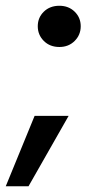

<svg xmlns="http://www.w3.org/2000/svg" viewBox="-62 -528 321 666"><path d="M144 -365Q111 -365 90 -386Q69 -407 69 -437Q69 -467 90 -487.5Q111 -508 144 -508Q176 -508 197 -487.5Q218 -467 218 -437Q218 -407 197 -386Q176 -365 144 -365ZM-42 118 58 -126H176L37 118Z"/></svg>

Font: DM Sans 28pt SemiBold
Style: Italic
Weight: 600
Italic angle: -10°
Version: Version 4.004;gftools[0.9.30]